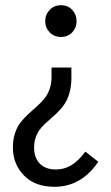

<svg xmlns="http://www.w3.org/2000/svg" viewBox="-20 -508 430 742"><path d="M154.8 -425.8Q154.8 -451.7 171.9 -469.7Q189 -487.8 215.8 -487.8Q242.7 -487.8 259.3 -469.7Q275.9 -451.7 275.9 -425.8Q275.9 -400.9 259.3 -383.1Q242.7 -365.2 215.8 -365.2Q189 -365.2 171.9 -383.1Q154.8 -400.9 154.8 -425.8ZM190.9 213.9Q114.7 213.9 72.3 169.7Q29.8 125.5 29.8 62Q29.8 31.2 38.1 6.3Q46.4 -18.6 59.6 -35.2Q72.8 -51.8 88.6 -66.4Q104.5 -81.1 120.4 -95Q136.2 -108.9 149.4 -124.3Q162.6 -139.6 170.9 -161.6Q179.2 -183.6 179.2 -210.9V-247.1H255.9V-206.1Q255.9 -172.9 247.8 -146.5Q239.7 -120.1 227.1 -102.5Q214.4 -85 199 -70.3Q183.6 -55.7 168.5 -42.7Q153.3 -29.8 140.6 -15.9Q127.9 -2 119.9 17.8Q111.8 37.6 111.8 62Q111.8 102.5 134.3 124.8Q156.7 147 195.8 147Q228 147 255.1 130.9Q282.2 114.7 310.1 78.1L359.9 117.2Q293.9 213.9 190.9 213.9Z"/></svg>

Font: Fira Sans Compressed Book
Style: Regular
Weight: 350
Width: 1
Designer: Carrois Corporate & Edenspiekermann AG
Foundry: Carrois Corporate GbR & Edenspiekermann AG
Version: Version 4.203;PS 004.203;hotconv 1.0.88;makeotf.lib2.5.64775